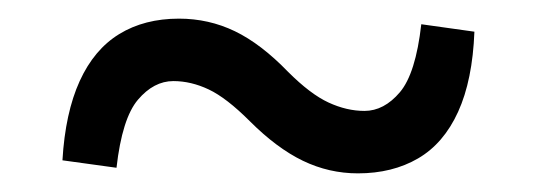

<svg xmlns="http://www.w3.org/2000/svg" viewBox="-20 -448 576 206"><path d="M289 -371Q313 -347 332.5 -338Q352 -329 371 -329Q392 -329 409 -349Q426 -369 432 -422L489 -414Q487 -362 471.5 -328Q456 -294 428.5 -278Q401 -262 364 -262Q333 -262 305 -275.5Q277 -289 248 -318Q223 -343 204 -352Q185 -361 166 -361Q145 -361 128 -341Q111 -321 105 -268L47 -276Q50 -327 65.5 -361Q81 -395 108 -411.5Q135 -428 172 -428Q204 -428 232 -414.5Q260 -401 289 -371Z"/></svg>

Font: Source Serif 4 18pt Medium
Style: Regular
Weight: 500
Designer: Frank Grießhammer
Foundry: Adobe Systems Incorporated
Version: Version 4.004;hotconv 1.0.116;makeotfexe 2.5.65601